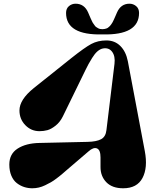

<svg xmlns="http://www.w3.org/2000/svg" viewBox="-20 -991 840 1026"><path d="M527.8 -807.1Q333 -802.2 333 -921.9Q333 -945.3 348.4 -958.3Q363.8 -971.2 383.8 -971.2Q430.7 -971.2 451.2 -923.8Q452.6 -920.4 457.8 -908.2Q462.9 -896 464.6 -892.6Q466.3 -889.2 470.7 -879.4Q475.1 -869.6 477.8 -866.5Q480.5 -863.3 485.1 -856.2Q489.7 -849.1 493.7 -846.7Q497.6 -844.2 503.2 -840.8Q508.8 -837.4 514.9 -836.2Q521 -835 527.8 -835Q534.2 -835 540 -836.4Q545.9 -837.9 550.3 -839.4Q554.7 -840.8 559.6 -845.2Q564.5 -849.6 567.4 -852.1Q570.3 -854.5 574.7 -861.3Q579.1 -868.2 581.1 -871.3Q583 -874.5 587.2 -883.5Q591.3 -892.6 592.8 -895.8Q594.2 -898.9 598.9 -909.7Q603.5 -920.4 605 -923.8Q625.5 -971.2 671.9 -971.2Q691.9 -971.2 707.5 -958.3Q723.1 -945.3 723.1 -921.9Q723.1 -802.2 527.8 -807.1ZM189.9 -227.1 448.2 -232.9Q495.6 -233.9 520.3 -247.1Q544.9 -260.3 548.8 -295.9L591.8 -649.9Q596.7 -690.9 579.1 -714.4Q561.5 -737.8 529.8 -731.9Q515.1 -729 500.7 -716.6Q486.3 -704.1 472.4 -681.4Q458.5 -658.7 453.1 -648.7Q447.8 -638.7 437 -617.2L315.9 -369.1Q300.8 -338.4 277.1 -319.6Q253.4 -300.8 233.2 -295.4Q212.9 -290 190.9 -290Q146.5 -290 115.2 -322.3Q84 -354.5 84 -400.9Q84 -458.5 160.2 -520L360.8 -680.2Q432.1 -736.8 467.5 -755.9Q502.9 -774.9 548.8 -774.9Q593.3 -774.9 623 -745.4Q652.8 -715.8 663.1 -664.1L753.9 -183.1Q770.5 -95.2 741.5 -40Q712.4 15.1 638.2 15.1Q579.6 15.1 548.3 -17.1Q517.1 -49.3 517.1 -98.1V-149.9Q517.1 -189.9 498.3 -197.8Q479.5 -205.6 453.1 -182.1L355 -98.1Q350.6 -94.7 334 -80.1Q317.4 -65.4 308.6 -58.1Q299.8 -50.8 282.5 -37.6Q265.1 -24.4 251.7 -16.8Q238.3 -9.3 221.2 -1Q204.1 7.3 187 11.2Q169.9 15.1 152.8 15.1Q129.9 15.1 108.9 8.3Q87.9 1.5 69.6 -12.7Q51.3 -26.9 40.5 -52.5Q29.8 -78.1 29.8 -111.8Q29.8 -168.5 74.2 -197Q118.7 -225.6 189.9 -227.1Z"/></svg>

Font: Pilowlava
Style: Regular
Weight: 400
Designer: Anton Moglia, Jérémy Landes, Maksym Kobuzan (Cyrillic), Velvetyne Type Foundry
Foundry: Anton Moglia, Jérémy Landes, Velvetyne Type Foundry
Version: Version 1.001;hotconv 1.0.109;makeotfexe 2.5.65596